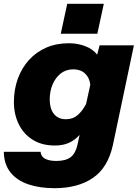

<svg xmlns="http://www.w3.org/2000/svg" viewBox="-38 -798 723 1008"><path d="M472 -511 485 -560H665L555 -38Q529 82 450 136Q371 190 248 190Q170 190 110 169.5Q50 149 16.5 106.5Q-17 64 -18 -1H175Q177 24 199 35.5Q221 47 258 47Q307 47 333 27Q359 7 369 -39L380 -90Q354 -61 322.5 -47.5Q291 -34 251 -34Q182 -34 134 -64Q86 -94 60.5 -146Q35 -198 35 -262Q35 -328 55.5 -384.5Q76 -441 114 -483Q152 -525 205 -548Q258 -571 324 -571Q370 -571 410 -555.5Q450 -540 472 -511ZM308 -172Q345 -172 370 -194Q395 -216 414 -252L436 -353Q432 -390 408.5 -412Q385 -434 347 -434Q308 -434 280.5 -412Q253 -390 238 -354.5Q223 -319 223 -275Q223 -228 245 -200Q267 -172 308 -172ZM281 -621 315 -778H507L473 -621Z"/></svg>

Font: Azeret Mono Thin ExtraBold
Style: Italic
Weight: 800
Italic angle: -12°
Version: Version 1.002